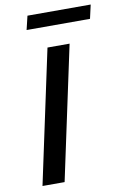

<svg xmlns="http://www.w3.org/2000/svg" viewBox="-95 -920 634 975"><g transform="rotate(-10 222.0 -432.5)"><path d="M43 0 190 -688H304L157 0ZM101 -794 118 -865H444L428 -794Z"/></g></svg>

Font: Saira Medium
Style: Italic
Weight: 500
Italic angle: -12°
Designer: Hector Gatti with collaboration of the Omnibus-Type team
Foundry: Omnibus-Type
Version: Version 1.100; ttfautohint (v1.8.3)